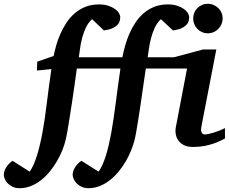

<svg xmlns="http://www.w3.org/2000/svg" viewBox="-150 -760 1205 1009"><path d="M1032.2 -32.2Q1009.8 -20 988.8 -11.7Q967.8 -3.4 947.3 2Q926.8 7.3 905.8 9.8Q884.8 12.2 862.8 12.2Q835.4 12.2 816.9 2.9Q798.3 -6.3 787.8 -21Q777.3 -35.6 773.9 -54Q770.5 -72.3 773.9 -90.8L833 -399.9H616.2Q614.3 -385.7 610.1 -357.7Q606 -329.6 600.8 -293.7Q595.7 -257.8 589.8 -217.8Q584 -177.7 578.1 -140.6Q572.3 -103.5 566.9 -72.5Q561.5 -41.5 557.1 -23.9Q550.3 2.4 538.6 31.5Q526.9 60.5 510.5 88.6Q494.1 116.7 473.1 142.1Q452.1 167.5 427.5 186.8Q402.8 206.1 374.5 217.5Q346.2 229 314.9 229Q293.9 229 278.3 221.4Q262.7 213.9 252.4 203.1Q242.2 192.4 237.1 180.2Q231.9 168 231.9 159.2Q231.9 139.2 244.6 119.1Q257.3 99.1 277.8 85L368.2 142.1Q379.9 125.5 389.6 103.3Q399.4 81.1 407.5 54.4Q415.5 27.8 422.4 -2.2Q429.2 -32.2 435.1 -64Q440.9 -97.2 446.8 -136.5Q452.6 -175.8 458.3 -219Q463.9 -262.2 470 -307.9Q476.1 -353.5 482.9 -399.9H253.9Q252 -385.7 248 -357.7Q244.1 -329.6 239 -293.7Q233.9 -257.8 227.8 -217.8Q221.7 -177.7 215.8 -140.6Q210 -103.5 204.6 -72.5Q199.2 -41.5 194.8 -23.9Q188.5 2.4 176.8 31.5Q165 60.5 148.4 88.6Q131.8 116.7 111.1 142.1Q90.3 167.5 65.7 186.8Q41 206.1 12.7 217.5Q-15.6 229 -46.9 229Q-68.4 229 -84 221.4Q-99.6 213.9 -109.9 203.1Q-120.1 192.4 -125 180.2Q-129.9 168 -129.9 159.2Q-129.9 139.2 -117.2 119.1Q-104.5 99.1 -84 85L5.9 142.1Q17.6 125.5 27.3 103.3Q37.1 81.1 45.2 54.4Q53.2 27.8 60.3 -2.2Q67.4 -32.2 73.2 -64Q85.9 -133.3 95.9 -217.3Q106 -301.3 120.1 -397L43.9 -389.2L45.9 -436L131.8 -465.8Q136.7 -490.7 145 -520.3Q153.3 -549.8 166.5 -580.1Q179.7 -610.4 197.8 -638.4Q215.8 -666.5 240.7 -688.5Q265.6 -710.4 297.6 -723.6Q329.6 -736.8 370.1 -736.8Q397.9 -736.8 418.7 -730Q439.5 -723.1 453.6 -713.1Q467.8 -703.1 474.9 -691.4Q481.9 -679.7 481.9 -669.9Q481.9 -658.7 478.5 -647.7Q475.1 -636.7 465.6 -627.4Q456.1 -618.2 439.2 -610.8Q422.4 -603.5 396 -600.1L334 -659.2Q313.5 -641.1 301 -614.3Q288.6 -587.4 281.2 -558.8Q273.9 -530.3 270.5 -503.7Q267.1 -477.1 264.2 -459H493.2Q498.5 -487.8 507.6 -519.8Q516.6 -551.8 530 -582.8Q543.5 -613.8 562 -641.6Q580.6 -669.4 605.2 -690.7Q629.9 -711.9 661.4 -724.4Q692.9 -736.8 731.9 -736.8Q759.8 -736.8 780.8 -730Q801.8 -723.1 815.9 -713.1Q830.1 -703.1 837.2 -691.4Q844.2 -679.7 844.2 -669.9Q844.2 -658.7 840.8 -647.7Q837.4 -636.7 827.9 -627.4Q818.4 -618.2 801.8 -610.8Q785.2 -603.5 758.8 -600.1L695.8 -659.2Q675.8 -641.1 663.3 -614.3Q650.9 -587.4 643.6 -558.8Q636.2 -530.3 632.6 -503.7Q628.9 -477.1 626 -459H763.2L917 -500H986.8L909.2 -99.1Q907.2 -90.3 906.7 -82Q906.2 -73.7 908.2 -67.4Q910.2 -61 915 -57.1Q919.9 -53.2 929.2 -53.2Q933.1 -53.2 944.6 -55.7Q956.1 -58.1 971.2 -62.5Q986.3 -66.9 1002.4 -73.2Q1018.6 -79.6 1032.2 -86.9ZM1020 -663.1Q1020 -647 1013.9 -632.8Q1007.8 -618.7 997.1 -607.9Q986.3 -597.2 972.2 -591.1Q958 -585 941.9 -585Q925.8 -585 911.9 -591.1Q897.9 -597.2 887.5 -607.9Q877 -618.7 871.1 -632.8Q865.2 -647 865.2 -663.1Q865.2 -679.2 871.1 -693.4Q877 -707.5 887.5 -717.8Q897.9 -728 911.9 -734.1Q925.8 -740.2 941.9 -740.2Q958 -740.2 972.2 -734.1Q986.3 -728 997.1 -717.8Q1007.8 -707.5 1013.9 -693.4Q1020 -679.2 1020 -663.1Z"/></svg>

Font: Charis SIL Afr
Style: Bold Italic
Weight: 700
Italic angle: -11°
Foundry: SIL International
Version: Version 5.000